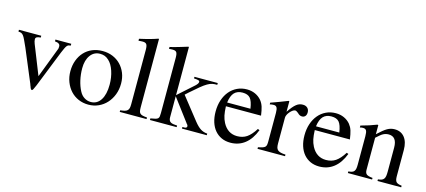

<svg xmlns="http://www.w3.org/2000/svg" viewBox="-59 -1278 4020 1810"><g transform="rotate(15 1951.5 -373.5)"><path d="M531.2 -484.4Q518.6 -483.4 510.3 -480.5Q502 -477.5 494.6 -468.8Q487.3 -460 479 -442.9Q470.7 -425.8 459 -397.5L316.4 -39.1Q303.7 -8.8 296.9 3.4Q290 15.6 285.2 15.6Q280.3 15.6 274.9 9.3Q269.5 2.9 264.6 -13.7Q262.7 -17.6 260.7 -22.9Q258.8 -28.3 255.9 -37.1L122.1 -356.4Q102.5 -399.4 90.8 -424.8Q79.1 -450.2 68.8 -462.9Q58.6 -475.6 47.9 -479.5Q37.1 -483.4 20.5 -484.4V-502H238.3V-484.4Q210.9 -482.4 199.7 -475.6Q188.5 -468.8 188.5 -455.1Q188.5 -446.3 190.9 -435.1Q193.4 -423.8 198.2 -412.1L311.5 -127L421.9 -416Q425.8 -423.8 426.8 -432.6Q427.7 -441.4 427.7 -449.2Q427.7 -480.5 377 -484.4V-502H531.2Z M835.9 -512.7Q889.6 -512.7 934.6 -494.1Q979.5 -475.6 1012.2 -441.9Q1044.9 -408.2 1063.5 -362.3Q1082 -316.4 1082 -260.7Q1082 -202.1 1063 -152.8Q1043.9 -103.5 1010.7 -66.9Q977.5 -30.3 932.1 -9.8Q886.7 10.7 834 10.7Q781.2 10.7 736.3 -8.8Q691.4 -28.3 659.2 -63.5Q627 -98.6 608.4 -146.5Q589.8 -194.3 589.8 -251Q589.8 -308.6 607.9 -356.9Q626 -405.3 658.2 -439.9Q690.4 -474.6 735.8 -493.7Q781.2 -512.7 835.9 -512.7ZM819.3 -481.4Q760.7 -481.4 725.6 -433.6Q690.4 -385.7 690.4 -306.6Q690.4 -247.1 703.1 -190.9Q715.8 -134.8 739.3 -90.8Q756.8 -56.6 786.1 -38.1Q815.4 -19.5 849.6 -19.5Q911.1 -19.5 945.8 -73.7Q980.5 -127.9 980.5 -222.7Q980.5 -293.9 960 -355.5Q939.5 -417 904.3 -448.2Q885.7 -465.8 865.2 -473.6Q844.7 -481.4 819.3 -481.4Z M1135.7 -712.9Q1165 -719.7 1188 -725.1Q1210.9 -730.5 1231.9 -736.3Q1252.9 -742.2 1272.5 -748Q1292 -753.9 1313.5 -761.7L1318.4 -758.8V-93.8Q1318.4 -70.3 1321.3 -56.2Q1324.2 -42 1333 -33.7Q1341.8 -25.4 1357.9 -21.5Q1374 -17.6 1400.4 -15.6V0H1138.7V-15.6Q1165 -18.6 1181.6 -22.9Q1198.2 -27.3 1208 -36.6Q1217.8 -45.9 1221.2 -60.5Q1224.6 -75.2 1224.6 -97.7V-628.9Q1224.6 -668 1214.4 -682.1Q1204.1 -696.3 1177.7 -696.3Q1169.9 -696.3 1160.6 -695.8Q1151.4 -695.3 1142.6 -694.3H1135.7Z M1433.6 -712.9 1466.8 -720.7Q1492.2 -727.5 1510.7 -732.9Q1529.3 -738.3 1545.4 -743.2Q1561.5 -748 1575.7 -752.4Q1589.8 -756.8 1606.4 -761.7L1610.4 -758.8V-290L1763.7 -426.8Q1789.1 -450.2 1789.1 -466.8Q1789.1 -476.6 1777.3 -480.5Q1765.6 -484.4 1733.4 -486.3V-502H1960.9V-484.4Q1934.6 -485.4 1913.1 -481Q1891.6 -476.6 1866.2 -461.9Q1840.8 -447.3 1806.6 -419.4Q1772.5 -391.6 1719.7 -344.7L1687.5 -315.4L1859.4 -97.7Q1893.6 -54.7 1922.4 -36.6Q1951.2 -18.6 1988.3 -15.6V0H1746.1V-15.6H1766.6Q1777.3 -15.6 1783.7 -20.5Q1790 -25.4 1790 -33.2Q1790 -38.1 1787.6 -43.5Q1785.2 -48.8 1777.3 -56.6Q1771.5 -64.5 1770.5 -66.4L1766.6 -71.3L1610.4 -279.3V-74.2Q1610.4 -45.9 1624.5 -32.7Q1638.7 -19.5 1671.9 -17.6L1694.3 -15.6V0H1433.6V-15.6Q1462.9 -20.5 1480 -24.9Q1497.1 -29.3 1504.9 -36.6Q1512.7 -43.9 1514.6 -56.6Q1516.6 -69.3 1516.6 -90.8V-628.9Q1516.6 -668.9 1506.8 -682.6Q1497.1 -696.3 1468.8 -696.3Q1460.9 -696.3 1452.6 -695.8Q1444.3 -695.3 1433.6 -694.3Z M2456.1 -174.8Q2420.9 -83 2360.8 -36.1Q2300.8 10.7 2219.7 10.7Q2171.9 10.7 2133.3 -6.8Q2094.7 -24.4 2067.4 -56.6Q2040 -88.9 2025.4 -134.8Q2010.7 -180.7 2010.7 -238.3Q2010.7 -299.8 2027.8 -350.6Q2044.9 -401.4 2075.7 -438Q2106.4 -474.6 2149.4 -495.1Q2192.4 -515.6 2244.1 -515.6Q2288.1 -515.6 2324.7 -499Q2361.3 -482.4 2386.7 -452.1Q2397.5 -438.5 2404.8 -424.8Q2412.1 -411.1 2417.5 -394.5Q2422.9 -377.9 2426.8 -357.4Q2430.7 -336.9 2434.6 -310.5H2091.8Q2093.8 -256.8 2101.1 -222.2Q2108.4 -187.5 2125 -155.3Q2172.9 -65.4 2265.6 -65.4Q2319.3 -65.4 2358.9 -91.8Q2398.4 -118.2 2438.5 -181.6ZM2321.3 -347.7Q2310.5 -419.9 2286.6 -447.8Q2262.7 -475.6 2211.9 -475.6Q2160.2 -475.6 2131.3 -445.3Q2102.5 -415 2093.8 -347.7Z M2486.3 -451.2Q2510.7 -460 2531.2 -467.3Q2551.8 -474.6 2570.8 -481.9Q2589.8 -489.3 2608.9 -496.6Q2627.9 -503.9 2650.4 -512.7L2657.2 -510.7V-408.2Q2677.7 -438.5 2694.3 -458.5Q2710.9 -478.5 2726.6 -490.7Q2742.2 -502.9 2757.3 -507.8Q2772.5 -512.7 2790 -512.7Q2818.4 -512.7 2835 -496.6Q2851.6 -480.5 2851.6 -454.1Q2851.6 -429.7 2839.8 -416.5Q2828.1 -403.3 2808.6 -403.3Q2797.9 -403.3 2787.6 -407.7Q2777.3 -412.1 2763.7 -425.8Q2754.9 -433.6 2747.1 -437.5Q2739.3 -441.4 2734.4 -441.4Q2722.7 -441.4 2709.5 -432.1Q2696.3 -422.9 2684.6 -409.2Q2672.9 -395.5 2665 -379.9Q2657.2 -364.3 2657.2 -350.6V-99.6Q2657.2 -76.2 2661.1 -60.5Q2665 -44.9 2675.8 -35.6Q2686.5 -26.4 2705.1 -21.5Q2723.6 -16.6 2752 -15.6V0H2483.4V-15.6Q2509.8 -20.5 2525.9 -25.9Q2542 -31.2 2550.3 -39.1Q2558.6 -46.9 2561 -60.1Q2563.5 -73.2 2563.5 -93.8V-372.1Q2563.5 -409.2 2554.7 -424.3Q2545.9 -439.5 2525.4 -439.5Q2514.6 -439.5 2506.3 -438.5Q2498 -437.5 2486.3 -434.6Z M3323.2 -174.8Q3288.1 -83 3228 -36.1Q3168 10.7 3086.9 10.7Q3039.1 10.7 3000.5 -6.8Q2961.9 -24.4 2934.6 -56.6Q2907.2 -88.9 2892.6 -134.8Q2877.9 -180.7 2877.9 -238.3Q2877.9 -299.8 2895 -350.6Q2912.1 -401.4 2942.9 -438Q2973.6 -474.6 3016.6 -495.1Q3059.6 -515.6 3111.3 -515.6Q3155.3 -515.6 3191.9 -499Q3228.5 -482.4 3253.9 -452.1Q3264.6 -438.5 3272 -424.8Q3279.3 -411.1 3284.7 -394.5Q3290 -377.9 3293.9 -357.4Q3297.9 -336.9 3301.8 -310.5H2959Q2960.9 -256.8 2968.3 -222.2Q2975.6 -187.5 2992.2 -155.3Q3040 -65.4 3132.8 -65.4Q3186.5 -65.4 3226.1 -91.8Q3265.6 -118.2 3305.7 -181.6ZM3188.5 -347.7Q3177.7 -419.9 3153.8 -447.8Q3129.9 -475.6 3079.1 -475.6Q3027.3 -475.6 2998.5 -445.3Q2969.7 -415 2960.9 -347.7Z M3363.3 -462.9Q3409.2 -475.6 3442.9 -486.3Q3476.6 -497.1 3516.6 -512.7L3525.4 -510.7V-421.9Q3553.7 -448.2 3575.2 -465.8Q3596.7 -483.4 3614.7 -493.7Q3632.8 -503.9 3649.9 -508.3Q3667 -512.7 3686.5 -512.7Q3748 -512.7 3783.2 -468.8Q3818.4 -424.8 3818.4 -345.7V-89.8Q3818.4 -49.8 3832 -35.2Q3845.7 -20.5 3885.7 -15.6V0H3654.3V-15.6Q3674.8 -17.6 3688.5 -22.5Q3702.1 -27.3 3710.4 -38.1Q3718.8 -48.8 3721.7 -66.4Q3724.6 -84 3724.6 -110.4V-343.8Q3724.6 -451.2 3643.6 -451.2Q3629.9 -451.2 3617.2 -448.2Q3604.5 -445.3 3591.3 -438.5Q3578.1 -431.6 3563 -418.9Q3547.9 -406.2 3527.3 -387.7V-74.2Q3527.3 -43.9 3543 -31.7Q3558.6 -19.5 3601.6 -15.6V0H3365.2V-15.6Q3386.7 -17.6 3399.9 -22Q3413.1 -26.4 3420.9 -36.1Q3428.7 -45.9 3431.6 -61Q3434.6 -76.2 3434.6 -99.6V-377Q3434.6 -418 3425.8 -433.1Q3417 -448.2 3393.6 -448.2Q3376 -448.2 3363.3 -443.4Z"/></g></svg>

Font: BabelStone Tibetan
Style: Regular
Weight: 400
Designer: Christopher J. Fynn
Foundry: BabelStone
Version: Version 10.011 October 1, 2023